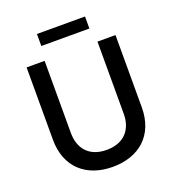

<svg xmlns="http://www.w3.org/2000/svg" viewBox="-160 -1035 1066 1171"><g transform="rotate(-20 372.5 -450.0)"><path d="M525 -832V-910H213V-832ZM372 10C543 10 661 -90 661 -271V-740H544V-271C544 -174 489 -100 372 -100C256 -100 201 -174 201 -271V-740H84V-271C84 -90 202 10 372 10Z"/></g></svg>

Font: Be Vietnam Pro Medium
Style: Regular
Weight: 500
Designer: Lam Bao, Tony Le, Vietanh Nguyen
Foundry: Yellow Type Foundry
Version: Version 1.002